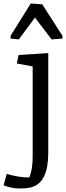

<svg xmlns="http://www.w3.org/2000/svg" viewBox="-71 -840 372 1083"><path d="M113.3 42V-465.3L23.9 -481.9L33.7 -529.8L201.2 -540.5V22.9Q201.2 183.6 113.3 213.9Q85.4 223.6 39.6 223.1Q-6.3 223.1 -50.8 205.1L-33.2 141.1Q36.6 161.1 93.8 161.1Q113.3 118.7 113.3 42ZM281.2 -622.6 220.2 -617.7 126 -740.7 35.2 -617.7 -11.2 -622.6V-638.2L102.5 -820.3L167.5 -815.4L281.2 -638.2Z"/></svg>

Font: NoticiaText-Regular
Style: Regular
Weight: 400
Designer: JM Sole
Foundry: JM Sole
Version: Version 1.003